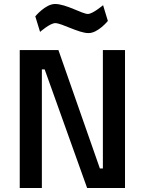

<svg xmlns="http://www.w3.org/2000/svg" viewBox="-20 -943 726 963"><path d="M497 -917C497 -917 445 -873 421 -873C392 -873 312 -923 256 -923C208 -923 157 -861 157 -861L181 -783C181 -783 231 -827 257 -827C290 -827 374 -777 424 -777C472 -777 521 -838 521 -838L497 -917ZM190 0V-595H204L417 0H607V-692H496V-98H481L273 -692H79V0Z"/></svg>

Font: RazerF5 SemiBold
Style: Regular
Weight: 600
Foundry: Razer Inc.
Version: Version 2